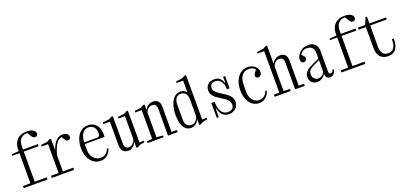

<svg xmlns="http://www.w3.org/2000/svg" viewBox="21 -1801 5957 2839"><g transform="rotate(-20 3000.0 -381.5)"><path d="M182 -34V-508H68V-530L182 -540V-565Q182 -625 205 -672Q228 -719 274.5 -746Q321 -773 392 -773Q449 -773 487 -752Q525 -731 525 -694Q525 -675 515 -663Q505 -651 485 -651Q457 -651 442.5 -669Q428 -687 422 -697L394 -747Q331 -752 290.5 -711.5Q250 -671 250 -585V-540H484V-508H250V-34H439V0H65V-34Z M856 -34V0H505V-34H625V-488H523V-512L625 -525L669 -550H693V-374H696L701 -389Q724 -458 768 -504Q812 -550 873 -550Q911 -550 938 -533Q965 -516 965 -484Q965 -465 955 -453Q945 -441 924 -441Q899 -441 887 -457Q875 -473 867 -487L852 -516Q816 -516 789 -490.5Q762 -465 742 -423.5Q722 -382 707 -334L693 -289V-34Z M1274 10Q1213 10 1164.5 -24.5Q1116 -59 1088.5 -121Q1061 -183 1061 -265Q1061 -319 1073.5 -369.5Q1086 -420 1112.5 -461Q1139 -502 1178.5 -526Q1218 -550 1272 -550Q1351 -550 1399.5 -496Q1448 -442 1448 -345Q1448 -332 1447.5 -321Q1447 -310 1446 -304H1135V-220Q1135 -157 1157 -115.5Q1179 -74 1215 -53Q1251 -32 1291 -32Q1329 -32 1355.5 -48Q1382 -64 1398.5 -87.5Q1415 -111 1421 -132L1442 -125Q1436 -96 1415 -64.5Q1394 -33 1359 -11.5Q1324 10 1274 10ZM1270 -518Q1228 -518 1198.5 -493.5Q1169 -469 1153 -426.5Q1137 -384 1135 -330H1335Q1346 -330 1356.5 -332.5Q1367 -335 1374.5 -347.5Q1382 -360 1382 -390Q1382 -452 1350 -485Q1318 -518 1270 -518Z M1879 -550H1903V-52H1974V-28L1903 -15L1859 10H1835V-85H1832Q1825 -65 1808.5 -42.5Q1792 -20 1767 -5Q1742 10 1709 10Q1661 10 1629.5 -21Q1598 -52 1598 -119V-488H1496V-512L1598 -525L1642 -550H1666V-121Q1666 -36 1735 -36Q1764 -36 1784.5 -51Q1805 -66 1818 -87.5Q1831 -109 1835 -129V-488H1733V-512L1835 -525Z M2014 0V-28L2098 -36V-488H1996V-512L2098 -525L2142 -550H2166V-469H2169Q2177 -487 2194 -505.5Q2211 -524 2237 -537Q2263 -550 2297 -550Q2346 -550 2374.5 -519.5Q2403 -489 2403 -430V-34H2487V0H2335V-424Q2335 -504 2265 -504Q2237 -504 2216.5 -491Q2196 -478 2183.5 -458.5Q2171 -439 2166 -421V-36L2265 -28V0Z M2697 10Q2645 10 2610.5 -23Q2576 -56 2559.5 -113Q2543 -170 2543 -241Q2543 -327 2564 -397Q2585 -467 2626 -508.5Q2667 -550 2728 -550Q2763 -550 2786.5 -535.5Q2810 -521 2823 -504V-688H2721V-712L2823 -725L2867 -750H2891V-52H2962V-28L2891 -15L2847 10H2823V-75H2820Q2813 -57 2796 -37Q2779 -17 2754 -3.5Q2729 10 2697 10ZM2718 -31Q2752 -31 2774.5 -48.5Q2797 -66 2809 -91Q2821 -116 2823 -139V-381Q2823 -456 2794 -487Q2765 -518 2723 -518Q2676 -518 2648 -483.5Q2620 -449 2620 -381V-144Q2620 -83 2650 -57Q2680 -31 2718 -31Z M3295 10Q3245 10 3212.5 -13Q3180 -36 3163 -69.5Q3146 -103 3142 -133H3134V0H3102V-234H3154V-222Q3154 -212 3155.5 -189Q3157 -166 3164 -138Q3171 -110 3185.5 -84Q3200 -58 3226 -41Q3252 -24 3292 -24Q3337 -24 3360.5 -47Q3384 -70 3384 -107Q3384 -143 3365 -169.5Q3346 -196 3316 -216.5Q3286 -237 3252.5 -257Q3219 -277 3189 -299.5Q3159 -322 3140 -351.5Q3121 -381 3121 -422Q3121 -478 3158 -514Q3195 -550 3258 -550Q3304 -550 3331 -532.5Q3358 -515 3371.5 -491.5Q3385 -468 3390 -449H3398V-540H3430V-346H3388V-349Q3388 -375 3382 -404Q3376 -433 3361.5 -459Q3347 -485 3322.5 -501Q3298 -517 3261 -517Q3215 -517 3198 -493Q3181 -469 3181 -443Q3181 -411 3200 -386.5Q3219 -362 3249 -341.5Q3279 -321 3312.5 -301Q3346 -281 3376 -257.5Q3406 -234 3425 -203.5Q3444 -173 3444 -131Q3444 -91 3424.5 -59Q3405 -27 3371.5 -8.5Q3338 10 3295 10Z M3769 10Q3710 10 3664.5 -24.5Q3619 -59 3593.5 -120.5Q3568 -182 3568 -262Q3568 -345 3595 -410Q3622 -475 3670.5 -512.5Q3719 -550 3783 -550Q3827 -550 3863 -532.5Q3899 -515 3920 -485.5Q3941 -456 3941 -419Q3941 -384 3923.5 -368Q3906 -352 3886 -352Q3870 -352 3856.5 -362.5Q3843 -373 3843 -392Q3843 -412 3858 -429.5Q3873 -447 3891 -478Q3881 -491 3854.5 -504.5Q3828 -518 3790 -518Q3720 -518 3681 -465Q3642 -412 3642 -320V-220Q3642 -157 3662.5 -115.5Q3683 -74 3716 -53Q3749 -32 3787 -32Q3823 -32 3849 -48Q3875 -64 3891 -87.5Q3907 -111 3913 -132L3934 -125Q3928 -96 3907.5 -64.5Q3887 -33 3852.5 -11.5Q3818 10 3769 10Z M4014 0V-34H4098V-688H3996V-712L4098 -725L4142 -750H4166V-469H4169Q4177 -487 4194 -505.5Q4211 -524 4237 -537Q4263 -550 4297 -550Q4346 -550 4374.5 -519.5Q4403 -489 4403 -430V-34H4487V0H4335V-424Q4335 -504 4265 -504Q4237 -504 4216.5 -491Q4196 -478 4183.5 -458.5Q4171 -439 4166 -421V-34H4225V-33H4265V0Z M4684 10Q4629 10 4597.5 -23.5Q4566 -57 4566 -105Q4566 -150 4588.5 -179.5Q4611 -209 4645 -229Q4679 -249 4712 -264L4814 -311V-408Q4814 -457 4783 -485Q4752 -513 4705 -513Q4662 -513 4634 -492Q4606 -471 4595 -451Q4618 -427 4629.5 -413Q4641 -399 4641 -380Q4641 -363 4629.5 -348Q4618 -333 4595 -333Q4573 -333 4560.5 -348.5Q4548 -364 4548 -387Q4548 -410 4559.5 -437.5Q4571 -465 4594.5 -491Q4618 -517 4654 -533.5Q4690 -550 4739 -550Q4792 -550 4823.5 -529Q4855 -508 4868.5 -475.5Q4882 -443 4882 -408V-84Q4882 -42 4911 -42Q4930 -42 4941 -57.5Q4952 -73 4956 -88L4974 -82Q4971 -62 4960 -40.5Q4949 -19 4930.5 -4.5Q4912 10 4885 10Q4855 10 4834.5 -10Q4814 -30 4814 -72Q4806 -54 4788 -35Q4770 -16 4744 -3Q4718 10 4684 10ZM4627 -128Q4627 -89 4651 -61.5Q4675 -34 4715 -34Q4741 -34 4761.5 -45.5Q4782 -57 4795.5 -73Q4809 -89 4814 -104V-287L4719 -240Q4696 -229 4675 -215.5Q4654 -202 4640.5 -182Q4627 -162 4627 -128Z M5182 -34V-508H5068V-530L5182 -540V-565Q5182 -625 5205 -672Q5228 -719 5274.5 -746Q5321 -773 5392 -773Q5449 -773 5487 -752Q5525 -731 5525 -694Q5525 -675 5515 -663Q5505 -651 5485 -651Q5457 -651 5442.5 -669Q5428 -687 5422 -697L5394 -747Q5331 -752 5290.5 -711.5Q5250 -671 5250 -585V-540H5484V-508H5250V-34H5439V0H5065V-34Z M5797 10Q5724 10 5678.5 -35.5Q5633 -81 5633 -170V-508H5519V-540H5633L5678 -647H5701V-540H5962V-508H5701V-175Q5701 -106 5729 -68.5Q5757 -31 5812 -31Q5856 -31 5882.5 -52Q5909 -73 5920.5 -107.5Q5932 -142 5932 -182V-208H5962V-182Q5962 -154 5955 -120.5Q5948 -87 5930.5 -57.5Q5913 -28 5880.5 -9Q5848 10 5797 10Z"/></g></svg>

Font: Xanh Mono
Style: Regular
Weight: 400
Monospace: yes
Designer: Lam Bao, Duy Dao
Foundry: Yellow Type Foundry
Version: Version 3.101; ttfautohint (v1.8.3)